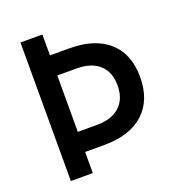

<svg xmlns="http://www.w3.org/2000/svg" viewBox="-126 -798 839 903"><g transform="rotate(-20 293.0 -346.5)"><path d="M173.8 -105.5V-206.1H282.2Q355.5 -206.1 395.8 -243.4Q436 -280.8 436 -347.2Q436 -415 395.8 -451.7Q355.5 -488.3 282.2 -488.3H175.8V-588.9H282.2Q409.7 -588.9 479.5 -526.4Q549.3 -463.9 549.3 -349.6Q549.3 -232.9 479.5 -169.2Q409.7 -105.5 282.2 -105.5ZM75.7 0V-693.4H185.5V0Z"/></g></svg>

Font: Cascadia Code Medium
Style: Regular
Weight: 500
Monospace: yes
Designer: Aaron Bell
Foundry: Saja Typeworks
Version: Version 2407.024